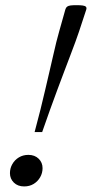

<svg xmlns="http://www.w3.org/2000/svg" viewBox="-20 -696 346 724"><path d="M305 -659 278 -577Q272.5 -560 264.2 -537.8Q256 -515.5 245.5 -488Q235 -460.5 222.8 -428.2Q210.5 -396 197 -359.5Q183.5 -323 168.8 -282.5Q154 -242 139 -198H110.5Q122.5 -242 132.5 -282.5Q142.5 -323 151 -359.5Q159.5 -396 167 -428.2Q174.5 -460.5 180.8 -488Q187 -515.5 192.5 -537.8Q198 -560 203 -577L226.5 -660.5Q228.5 -667.5 233.2 -671Q238 -674.5 246.5 -675.5Q255 -676.5 269 -676.5Q283.5 -676.5 292.2 -675.2Q301 -674 304.2 -670.2Q307.5 -666.5 305 -659ZM87 -112Q111 -112 125.8 -97.5Q140.5 -83 140.5 -62Q140.5 -43.5 131.5 -27.8Q122.5 -12 107 -2.5Q91.5 7 71 7Q47 7 32.2 -7.5Q17.5 -22 17.5 -43Q17.5 -61.5 26.5 -77.2Q35.5 -93 51.2 -102.5Q67 -112 87 -112Z"/></svg>

Font: Newsreader 18pt
Style: Italic
Weight: 400
Italic angle: -17°
Version: Version 1.003